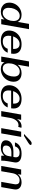

<svg xmlns="http://www.w3.org/2000/svg" viewBox="1943 -2732 798 4725"><g transform="rotate(90 2342.5 -369.0)"><path d="M44 -196Q44 -280 84 -349.5Q124 -419 193 -459.5Q262 -500 345 -500Q410 -500 455 -475Q500 -450 519 -404L567 -683H697L576 0H447L461 -80Q391 10 267 10Q200 10 149.5 -16Q99 -42 71.5 -88.5Q44 -135 44 -196ZM496 -305Q496 -375 462 -415Q428 -455 368 -455Q313 -455 268.5 -419.5Q224 -384 198 -322Q172 -260 172 -184Q172 -114 205 -75.5Q238 -37 297 -37Q352 -37 397.5 -73Q443 -109 469.5 -170.5Q496 -232 496 -305Z M859 -179Q859 -111 893.5 -74.5Q928 -38 998 -38Q1066 -38 1112 -69Q1158 -100 1179 -159H1277Q1246 -78 1165.5 -34Q1085 10 977 10Q861 10 796 -43.5Q731 -97 731 -191Q731 -279 774.5 -349.5Q818 -420 894.5 -460Q971 -500 1067 -500Q1182 -500 1243 -449.5Q1304 -399 1304 -303Q1304 -270 1299 -244H864Q859 -209 859 -179ZM876 -292H1183Q1188 -370 1157 -411Q1126 -452 1062 -452Q998 -452 949 -408.5Q900 -365 876 -292Z M1515 -81 1501 0H1371L1491 -683H1621L1572 -403Q1607 -450 1661 -475Q1715 -500 1779 -500Q1879 -500 1935 -448Q1991 -396 1991 -305Q1991 -219 1949 -146.5Q1907 -74 1835.5 -32Q1764 10 1678 10Q1555 10 1515 -81ZM1863 -314Q1863 -381 1831.5 -418Q1800 -455 1741 -455Q1685 -455 1638.5 -419Q1592 -383 1565 -321Q1538 -259 1538 -185Q1538 -116 1571 -76.5Q1604 -37 1664 -37Q1718 -37 1764 -74Q1810 -111 1836.5 -174.5Q1863 -238 1863 -314Z M2205 -179Q2205 -111 2239.5 -74.5Q2274 -38 2344 -38Q2412 -38 2458 -69Q2504 -100 2525 -159H2623Q2592 -78 2511.5 -34Q2431 10 2323 10Q2207 10 2142 -43.5Q2077 -97 2077 -191Q2077 -279 2120.5 -349.5Q2164 -420 2240.5 -460Q2317 -500 2413 -500Q2528 -500 2589 -449.5Q2650 -399 2650 -303Q2650 -270 2645 -244H2210Q2205 -209 2205 -179ZM2222 -292H2529Q2534 -370 2503 -411Q2472 -452 2408 -452Q2344 -452 2295 -408.5Q2246 -365 2222 -292Z M2799 -490H2929L2911 -388Q2940 -441 2985.5 -470.5Q3031 -500 3092 -500Q3111 -500 3125 -496L3102 -417Q3087 -425 3062 -425Q2990 -425 2943 -365.5Q2896 -306 2882 -224L2843 0H2713Z M3219 -490H3348L3262 0H3133ZM3441 -718Q3458 -734 3474.5 -741Q3491 -748 3512 -748Q3528 -748 3537.5 -741Q3547 -734 3547 -723Q3547 -698 3497 -668L3324 -560H3276Z M3432 -110Q3432 -199 3504.5 -249Q3577 -299 3706 -299H3842L3848 -333Q3851 -348 3851 -361Q3851 -405 3822.5 -428.5Q3794 -452 3740 -452Q3680 -452 3639 -422.5Q3598 -393 3581 -337H3484Q3509 -416 3580 -458Q3651 -500 3760 -500Q3868 -500 3923 -463Q3978 -426 3978 -357Q3978 -340 3975 -322L3947 -162Q3931 -68 3933 0H3812Q3810 -30 3810 -43Q3810 -62 3811 -73Q3774 -30 3723.5 -10Q3673 10 3616 10Q3525 10 3478.5 -21.5Q3432 -53 3432 -110ZM3818 -171 3832 -250H3733Q3650 -250 3605.5 -214.5Q3561 -179 3561 -113Q3561 -75 3584.5 -55.5Q3608 -36 3653 -36Q3717 -36 3762.5 -74Q3808 -112 3818 -171Z M4150 -490H4279L4265 -407Q4296 -450 4349 -475Q4402 -500 4462 -500Q4547 -500 4595 -461Q4643 -422 4643 -352Q4643 -331 4639 -312L4584 0H4455L4512 -322Q4516 -348 4516 -359Q4516 -404 4491 -428Q4466 -452 4418 -452Q4352 -452 4304 -404.5Q4256 -357 4242 -278L4193 0H4064Z"/></g></svg>

Font: Fahkwang SemiBold
Style: Italic
Weight: 600
Italic angle: -10°
Version: Version 1.000; ttfautohint (v1.6)